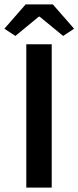

<svg xmlns="http://www.w3.org/2000/svg" viewBox="-37 -856 358 876"><path d="M83 0V-654H199V0ZM33 -692 -17 -725 80 -836H204L301 -725L251 -692L144 -780H140Z"/></svg>

Font: Source Sans Pro SemiBold
Style: Regular
Weight: 600
Designer: Paul D. Hunt
Foundry: Adobe Systems Incorporated
Version: Version 2.045;hotconv 1.0.109;makeotfexe 2.5.65596